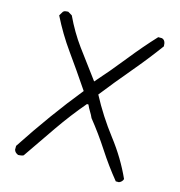

<svg xmlns="http://www.w3.org/2000/svg" viewBox="-104 -796 828 883"><g transform="rotate(15 310.0 -354.5)"><path d="M541 -6H526Q477 -66 434.5 -131.5Q392 -197 343 -258Q337 -272 328.5 -285.5Q320 -299 313 -315H306Q248 -247 192.5 -167Q137 -87 86 -12Q80 -9 75.5 -8.5Q71 -8 67.5 -7.5Q64 -7 60 -7L57 -9Q45 -14 41 -27V-45Q157 -222 276 -369Q216 -458 166.5 -527Q117 -596 77 -676L89 -696Q94 -701 98.5 -701.5Q103 -702 106 -702.5Q109 -703 113 -703L133 -691Q167 -619 210 -560Q253 -501 311 -424Q370 -490 428 -563Q486 -636 543 -697H560Q579 -693 579 -663Q527 -592 463 -516Q399 -440 345 -371Q393 -280 456.5 -197.5Q520 -115 560 -26Q556 -12 541 -6Z"/></g></svg>

Font: Yozai
Style: Regular
Weight: 400
Designer: LXGW / Y.OzVox
Foundry: LXGW / Y.OzVox
Version: Version 0.861;October 22, 2024